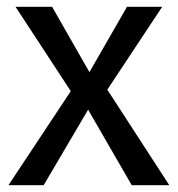

<svg xmlns="http://www.w3.org/2000/svg" viewBox="-20 -547 525 567"><path d="M296.9 -282.2 480 0H369.1L240.2 -223.1L108.9 0H4.9L189 -277.8L25.9 -526.9H133.8L244.1 -334L355 -526.9H459Z"/></svg>

Font: FiraGO
Style: Regular
Weight: 400
Designer: bBox Type
Foundry: bBox Type GmbH
Version: Version 1.001;PS 001.001;hotconv 1.0.88;makeotf.lib2.5.64775